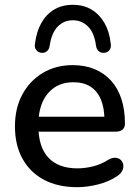

<svg xmlns="http://www.w3.org/2000/svg" viewBox="-20 -767 577 796"><path d="M300 9Q220 9 162.5 -21.5Q105 -52 73.5 -108.5Q42 -165 42 -243Q42 -319 73 -376Q104 -433 158 -465Q212 -497 281 -497Q332 -497 372 -480.5Q412 -464 440.5 -432.5Q469 -401 483.5 -356Q498 -311 498 -255Q498 -238 488 -229.5Q478 -221 458 -221H122V-283H430L413 -269Q413 -319 398.5 -354Q384 -389 355.5 -407.5Q327 -426 285 -426Q238 -426 205.5 -404Q173 -382 156 -343Q139 -304 139 -252V-246Q139 -158 180.5 -113.5Q222 -69 301 -69Q331 -69 364.5 -77Q398 -85 428 -104Q445 -114 458.5 -113Q472 -112 480.5 -104Q489 -96 491 -84Q493 -72 487 -59.5Q481 -47 466 -37Q432 -14 387 -2.5Q342 9 300 9ZM152 -548Q139 -549 130.5 -559.5Q122 -570 125 -586Q131 -635 151 -671Q171 -707 204 -727Q237 -747 282 -747Q327 -747 360 -727Q393 -707 413.5 -671Q434 -635 439 -586Q442 -570 434 -559.5Q426 -549 412 -548Q398 -547 389 -555Q380 -563 378 -578Q371 -631 345 -657Q319 -683 282 -683Q245 -683 219.5 -657Q194 -631 186 -578Q184 -563 175 -555Q166 -547 152 -548Z"/></svg>

Font: Nunito ExtraLight SemiBold
Style: Regular
Weight: 600
Version: Version 3.602